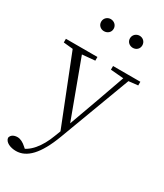

<svg xmlns="http://www.w3.org/2000/svg" viewBox="-260 -856 1048 1224"><g transform="rotate(30 264.0 -244.5)"><path d="M73 271C152 271 219 203 277 48L485 -508H447L362 -268L272 -19L269 -11L241 62C205 159 149 228 83 242L103 259L133 246L105 221C83 201 61 189 39 189C14 189 -8 200 -12 223C-8 254 32 271 73 271ZM266 43 295 -30 289 -44 117 -508H48ZM-8 -481 90 -471H114L224 -481V-508H-8ZM339 -481 445 -472H459L540 -481V-508H339ZM177 -671C202 -671 224 -688 224 -715C224 -742 202 -760 177 -760C154 -760 132 -742 132 -715C132 -688 154 -671 177 -671ZM390 -671C414 -671 435 -688 435 -715C435 -742 414 -760 390 -760C366 -760 344 -742 344 -715C344 -688 366 -671 390 -671Z"/></g></svg>

Font: Source Han Serif CN VF
Style: Regular
Weight: 250
Designer: Ryoko NISHIZUKA 西塚涼子 (kana & ideographs); Frank Grießhammer (Latin, Greek & Cyrillic); Wenlong ZHANG 张文龙 (bopomofo); San
Foundry: Adobe
Version: Version 2.002;hotconv 1.1.0;makeotfexe 2.6.0